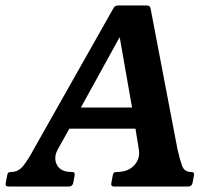

<svg xmlns="http://www.w3.org/2000/svg" viewBox="-55 -680 767 700"><path d="M592 -136Q600 -100 608.5 -76.5Q617 -53 641 -53Q650 -53 651.5 -49.5Q653 -46 652 -40L647 -13Q644 0 631 0H361Q348 0 351 -13L356 -40Q357 -46 359.5 -49.5Q362 -53 371 -53Q412 -53 434.5 -77.5Q457 -102 451 -136L437 -223L452 -211H185L203 -220L156 -136Q139 -105 152.5 -79Q166 -53 206 -53Q215 -53 216.5 -49.5Q218 -46 217 -40L212 -13Q209 0 196 0H-24Q-37 0 -34 -13L-29 -40Q-28 -46 -25.5 -49.5Q-23 -53 -14 -53Q13 -53 31.5 -77.5Q50 -102 68 -136L358 -649Q363 -660 375 -660H481Q492 -660 494 -649ZM225 -261 227 -288H439L432 -256L378 -564H392Z"/></svg>

Font: Young Serif Light
Style: Italic
Weight: 300
Italic angle: -10.979°
Designer: Bastien Sozeau
Foundry: NBR — Bastien Sozeau
Version: Version 5.001